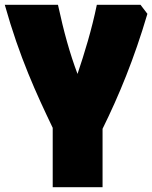

<svg xmlns="http://www.w3.org/2000/svg" viewBox="-50 -570 638 805"><path d="M-30 -550C32 -329 103 -176 171 -34V215H380V-30C449 -170 512 -322 568 -512L539 -550H356C335 -447 304 -346 275 -260C242 -348 218 -435 193 -550Z"/></svg>

Font: Repo ExtraBlack
Style: Regular
Weight: 400
Designer: Stefan Peev
Foundry: Context Ltd
Version: Version 001.502